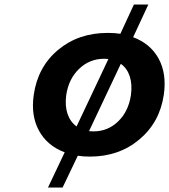

<svg xmlns="http://www.w3.org/2000/svg" viewBox="-20 -689 751 852"><path d="M129.9 -269Q147.9 -392.6 238 -467.8Q328.1 -543 458 -543Q490.2 -543 514.2 -539.1L574.2 -668.9H638.2L570.8 -523.9Q647.9 -495.1 684.1 -428.5Q720.2 -361.8 707 -269Q689 -146 598.4 -70.1Q507.8 5.9 378.9 5.9Q348.1 5.9 325.2 2L257.8 143.1H192.9L267.1 -13.2Q189.5 -42 152.8 -109.4Q116.2 -176.8 129.9 -269ZM273.9 -267.1Q267.6 -220.2 279.5 -184.3Q291.5 -148.4 319.8 -127.9L460.9 -426.8Q452.1 -428.2 441.9 -428.2Q377.9 -428.2 331.3 -383.8Q284.7 -339.4 273.9 -267.1ZM375 -106.9Q380.9 -106 395 -106Q458.5 -106 504.4 -150.4Q550.3 -194.8 561 -267.1Q567.4 -314.9 555.7 -350.6Q543.9 -386.2 516.1 -405.8Z"/></svg>

Font: Trueno SemiBold
Style: Italic
Weight: 600
Designer: Julieta Ulanovsky
Foundry: Julieta Ulanovsky
Version: Version 3.001b | FøM Fix